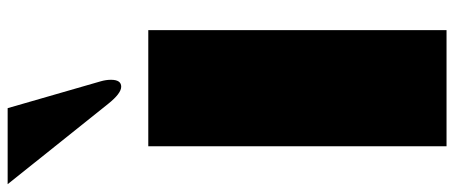

<svg xmlns="http://www.w3.org/2000/svg" viewBox="-402 -824 1187 502"><g transform="rotate(-90 192.0 -573.5)"><path d="M363.8 0H60.1V-779.8H363.8ZM159.7 -1147.5 230 -903.8Q233.9 -890.1 233.9 -877.4Q233.9 -850.6 215.8 -850.6Q198.2 -850.6 170.9 -884.8L-39.1 -1147.5Z"/></g></svg>

Font: Rammetto One
Style: Regular
Weight: 400
Designer: Vernon Adams
Foundry: Vernon Adams
Version: Version 1.100; ttfautohint (v1.8.4.7-5d5b)